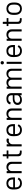

<svg xmlns="http://www.w3.org/2000/svg" viewBox="2834 -3584 759 6467"><g transform="rotate(-90 3213.5 -350.5)"><path d="M83 -117Q65 -165 65 -255Q65 -301 66.5 -326Q68 -351 74 -371Q91 -437 143 -475.5Q195 -514 267 -514Q443 -514 468 -338Q472 -313 472 -268V-236Q472 -226 462 -226H139Q135 -226 135 -222Q136 -168 141 -151Q152 -105 188 -79.5Q224 -54 280 -54Q322 -54 354 -73Q386 -92 404 -127Q410 -136 418 -131L457 -108Q465 -103 461 -94Q436 -46 386 -18.5Q336 9 271 9Q200 8 152 -24.5Q104 -57 83 -117ZM139 -286H398Q402 -286 402 -290Q401 -334 396 -354Q385 -400 351 -426Q317 -452 267 -452Q219 -452 186 -426.5Q153 -401 143 -358Q136 -335 135 -290Q135 -286 139 -286Z M613 -10V-496Q613 -506 623 -506H674Q684 -506 684 -496V-453Q684 -451 685.5 -450Q687 -449 688 -451Q732 -513 823 -513Q903 -513 950.5 -466Q998 -419 998 -340V-10Q998 0 988 0H937Q927 0 927 -10V-326Q927 -381 893.5 -416Q860 -451 807 -451Q752 -451 718 -417Q684 -383 684 -328V-10Q684 0 674 0H623Q613 0 613 -10Z M1183 -126V-443Q1183 -447 1179 -447H1118Q1108 -447 1108 -457V-496Q1108 -506 1118 -506H1179Q1183 -506 1183 -510V-626Q1183 -636 1193 -636H1242Q1252 -636 1252 -626V-510Q1252 -506 1256 -506H1369Q1379 -506 1379 -496V-457Q1379 -447 1369 -447H1256Q1252 -447 1252 -443V-148Q1252 -101 1273 -81Q1294 -61 1341 -61H1366Q1376 -61 1376 -51V-10Q1376 0 1366 0Q1358 1 1329 1Q1254 1 1218.5 -27.5Q1183 -56 1183 -126Z M1516 -10V-496Q1516 -506 1526 -506H1577Q1587 -506 1587 -496V-435Q1587 -432 1588.5 -431.5Q1590 -431 1591 -433Q1612 -470 1645 -490.5Q1678 -511 1720 -511Q1754 -511 1777 -498Q1784 -494 1783 -485L1772 -436Q1769 -427 1759 -430Q1740 -437 1720 -437Q1679 -437 1650 -420Q1621 -403 1604 -373Q1587 -343 1587 -305V-10Q1587 0 1577 0H1526Q1516 0 1516 -10Z M1878 -117Q1860 -165 1860 -255Q1860 -301 1861.5 -326Q1863 -351 1869 -371Q1886 -437 1938 -475.5Q1990 -514 2062 -514Q2238 -514 2263 -338Q2267 -313 2267 -268V-236Q2267 -226 2257 -226H1934Q1930 -226 1930 -222Q1931 -168 1936 -151Q1947 -105 1983 -79.5Q2019 -54 2075 -54Q2117 -54 2149 -73Q2181 -92 2199 -127Q2205 -136 2213 -131L2252 -108Q2260 -103 2256 -94Q2231 -46 2181 -18.5Q2131 9 2066 9Q1995 8 1947 -24.5Q1899 -57 1878 -117ZM1934 -286H2193Q2197 -286 2197 -290Q2196 -334 2191 -354Q2180 -400 2146 -426Q2112 -452 2062 -452Q2014 -452 1981 -426.5Q1948 -401 1938 -358Q1931 -335 1930 -290Q1930 -286 1934 -286Z M2408 -10V-496Q2408 -506 2418 -506H2469Q2479 -506 2479 -496V-453Q2479 -451 2480.5 -450Q2482 -449 2483 -451Q2527 -513 2618 -513Q2698 -513 2745.5 -466Q2793 -419 2793 -340V-10Q2793 0 2783 0H2732Q2722 0 2722 -10V-326Q2722 -381 2688.5 -416Q2655 -451 2602 -451Q2547 -451 2513 -417Q2479 -383 2479 -328V-10Q2479 0 2469 0H2418Q2408 0 2408 -10Z M2913 -138Q2913 -213 2968 -256.5Q3023 -300 3119 -300H3235Q3239 -300 3239 -304V-342Q3239 -394 3210 -423Q3181 -452 3122 -452Q3074 -452 3044 -433.5Q3014 -415 3007 -382Q3004 -372 2995 -373L2941 -380Q2930 -382 2932 -388Q2940 -445 2992 -479.5Q3044 -514 3122 -514Q3211 -514 3260.5 -468.5Q3310 -423 3310 -346V-10Q3310 0 3300 0H3249Q3239 0 3239 -10V-51Q3239 -53 3237.5 -54Q3236 -55 3234 -53Q3210 -23 3169.5 -7.5Q3129 8 3080 8Q3005 8 2959 -29.5Q2913 -67 2913 -138ZM3094 -53Q3155 -53 3197 -83Q3239 -113 3239 -162V-240Q3239 -244 3235 -244H3130Q3063 -244 3023.5 -217Q2984 -190 2984 -142Q2984 -99 3014 -76Q3044 -53 3094 -53Z M3458 -10V-496Q3458 -506 3468 -506H3519Q3529 -506 3529 -496V-456Q3529 -454 3530.5 -453.5Q3532 -453 3534 -455Q3555 -484 3589.5 -498.5Q3624 -513 3667 -513Q3719 -513 3756 -492Q3793 -471 3812 -431Q3814 -426 3817 -431Q3838 -471 3878 -492Q3918 -513 3970 -513Q4045 -513 4088.5 -468Q4132 -423 4132 -345V-10Q4132 0 4122 0H4072Q4062 0 4062 -10V-331Q4062 -385 4030.5 -418Q3999 -451 3948 -451Q3895 -451 3862.5 -419Q3830 -387 3830 -333V-10Q3830 0 3820 0H3769Q3759 0 3759 -10V-331Q3759 -386 3728 -418.5Q3697 -451 3645 -451Q3592 -451 3560.5 -419Q3529 -387 3529 -333V-10Q3529 0 3519 0H3468Q3458 0 3458 -10Z M4295 -11V-497Q4295 -507 4305 -507H4356Q4366 -507 4366 -497V-11Q4366 -1 4356 -1H4305Q4295 -1 4295 -11ZM4333 -710Q4357 -710 4373 -694.5Q4389 -679 4389 -654Q4389 -630 4373 -614Q4357 -598 4333 -598Q4309 -598 4293 -614Q4277 -630 4277 -654Q4277 -679 4293 -694.5Q4309 -710 4333 -710Z M4543 -117Q4525 -165 4525 -255Q4525 -301 4526.5 -326Q4528 -351 4534 -371Q4551 -437 4603 -475.5Q4655 -514 4727 -514Q4903 -514 4928 -338Q4932 -313 4932 -268V-236Q4932 -226 4922 -226H4599Q4595 -226 4595 -222Q4596 -168 4601 -151Q4612 -105 4648 -79.5Q4684 -54 4740 -54Q4782 -54 4814 -73Q4846 -92 4864 -127Q4870 -136 4878 -131L4917 -108Q4925 -103 4921 -94Q4896 -46 4846 -18.5Q4796 9 4731 9Q4660 8 4612 -24.5Q4564 -57 4543 -117ZM4599 -286H4858Q4862 -286 4862 -290Q4861 -334 4856 -354Q4845 -400 4811 -426Q4777 -452 4727 -452Q4679 -452 4646 -426.5Q4613 -401 4603 -358Q4596 -335 4595 -290Q4595 -286 4599 -286Z M5073 -10V-496Q5073 -506 5083 -506H5134Q5144 -506 5144 -496V-453Q5144 -451 5145.5 -450Q5147 -449 5148 -451Q5192 -513 5283 -513Q5363 -513 5410.5 -466Q5458 -419 5458 -340V-10Q5458 0 5448 0H5397Q5387 0 5387 -10V-326Q5387 -381 5353.5 -416Q5320 -451 5267 -451Q5212 -451 5178 -417Q5144 -383 5144 -328V-10Q5144 0 5134 0H5083Q5073 0 5073 -10Z M5643 -126V-443Q5643 -447 5639 -447H5578Q5568 -447 5568 -457V-496Q5568 -506 5578 -506H5639Q5643 -506 5643 -510V-626Q5643 -636 5653 -636H5702Q5712 -636 5712 -626V-510Q5712 -506 5716 -506H5829Q5839 -506 5839 -496V-457Q5839 -447 5829 -447H5716Q5712 -447 5712 -443V-148Q5712 -101 5733 -81Q5754 -61 5801 -61H5826Q5836 -61 5836 -51V-10Q5836 0 5826 0Q5818 1 5789 1Q5714 1 5678.5 -27.5Q5643 -56 5643 -126Z M5959 -131Q5945 -179 5945 -254Q5945 -329 5959 -376Q5978 -440 6030 -477Q6082 -514 6156 -514Q6227 -514 6278.5 -477Q6330 -440 6349 -377Q6363 -332 6363 -254Q6363 -175 6349 -131Q6330 -66 6278.5 -29Q6227 8 6155 8Q6083 8 6031 -29Q5979 -66 5959 -131ZM6025 -152Q6036 -107 6070.5 -80.5Q6105 -54 6155 -54Q6203 -54 6237 -80.5Q6271 -107 6283 -152Q6292 -188 6292 -253Q6292 -317 6284 -354Q6272 -399 6237 -425.5Q6202 -452 6154 -452Q6106 -452 6071.5 -425.5Q6037 -399 6025 -354Q6017 -317 6017 -253Q6017 -189 6025 -152Z"/></g></svg>

Font: Barlow GEO
Style: Regular
Weight: 400
Designer: Jeremy Tribby
Foundry: Tribby Type
Version: Version 1.408